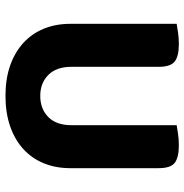

<svg xmlns="http://www.w3.org/2000/svg" viewBox="-6 -650 673 701"><g transform="rotate(90 330.5 -299.5)"><path d="M330 17Q268 17 219.5 0Q171 -17 137 -48Q103 -79 85 -122.5Q67 -166 67 -220V-608Q78 -610 98.5 -613Q119 -616 140 -616Q185 -616 204.5 -601Q224 -586 224 -542V-223Q224 -169 253.5 -139.5Q283 -110 330 -110Q378 -110 407.5 -139.5Q437 -169 437 -223V-608Q448 -610 468.5 -613Q489 -616 510 -616Q555 -616 574.5 -601Q594 -586 594 -542V-220Q594 -166 576 -122.5Q558 -79 524 -48Q490 -17 441 0Q392 17 330 17Z"/></g></svg>

Font: Baloo Chettan 2
Style: Bold
Weight: 700
Designer: Maithili Shingre, Unnati Kotecha and Ek Type
Foundry: Ek Type
Version: Version 1.640;hotconv 1.0.111;makeotfexe 2.5.65597; ttfautoh